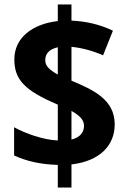

<svg xmlns="http://www.w3.org/2000/svg" viewBox="-20 -779 573 857"><path d="M238 -43V58H299V-45C426 -60 492 -130 492 -224C492 -335 396 -378 299 -419V-570C340 -566 391 -554 440 -532L484 -642C423 -671 363 -684 299 -687V-759H238V-685C125 -672 44 -611 44 -514C44 -424 89 -375 238 -312V-152C172 -155 94 -183 43 -211V-85C97 -60 161 -45 238 -43ZM238 -568V-446C200 -468 182 -484 182 -511C182 -541 202 -560 238 -568ZM299 -156V-284C334 -264 355 -245 355 -218C355 -187 337 -166 299 -156Z"/></svg>

Font: Noto Sans Sinhala UI SemiCondensed
Style: Bold
Weight: 700
Width: 4
Designer: Jelle Bosma - Monotype Design Team
Foundry: Monotype Imaging Inc.
Version: Version 2.006